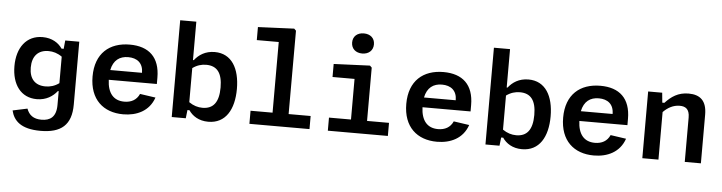

<svg xmlns="http://www.w3.org/2000/svg" viewBox="-54 -1051 5688 1512"><g transform="rotate(5 2790.0 -295.0)"><path d="M49.5 -292C49.5 -147 121 -47.5 247 -47.5C322 -47.5 374 -83 407.5 -125.5H414V-16.5C414 79.5 366.5 110.5 298 110.5C234.5 110.5 199.5 83 181 33L65.5 57.5C84.5 138 143.5 198.5 298 198.5C460 198.5 541.5 132 541.5 -30.5V-527.5H430.5L424 -461H407C378.5 -503.5 326.5 -538.5 251 -538.5C123.5 -538.5 49.5 -438.5 49.5 -292ZM178.5 -292C178.5 -382.5 225.5 -433 307 -433C343 -433 379 -423 414 -398V-188.5C379.5 -163.5 343.5 -153.5 306.5 -153.5C224 -153.5 178.5 -203 178.5 -292Z M669.5 -264.5C669.5 -82 778.5 12 935.5 12C1042 12 1140 -32 1177.5 -141.5L1054 -159.5C1032 -110 989.5 -88 935.5 -88C850.5 -88 803 -143.5 799 -249H1179V-299C1179 -460 1091.5 -539.5 940.5 -539.5C780 -539.5 669.5 -447.5 669.5 -264.5ZM804 -326.5C820 -405.5 869 -440 936.5 -440C1006.5 -440 1055 -404 1055 -326.5Z M1810.5 -265C1810.5 -425.5 1746.5 -539.5 1612 -539.5C1536.5 -539.5 1486 -504 1452.5 -461.5H1446V-765H1318.5V0H1429.5L1437 -65.5H1453C1481.5 -23 1532 12 1608 12C1744.5 12 1810.5 -102 1810.5 -265ZM1446 -128.5V-398C1480.5 -423 1516.5 -433.5 1553.5 -433.5C1639 -433.5 1681.5 -380.5 1681.5 -265C1681.5 -147.5 1637.5 -93.5 1553 -93.5C1517 -93.5 1481 -104 1446 -128.5Z M1932.5 0H2407.5V-103.5H2233.5L2234 -762.5L2219 -777.5L1933 -765V-662H2106.5V-103.5H1932.5Z M2552.5 0H3027V-103.5H2853.5V-525L2838.5 -539.5L2552.5 -527.5V-424.5H2726.5V-103.5H2552.5ZM2768.5 -629C2820 -629 2855 -660 2855 -709C2855 -758 2820 -788 2768.5 -788C2717.5 -788 2682.5 -758 2682.5 -709C2682.5 -660 2717.5 -629 2768.5 -629Z M3149.5 -264.5C3149.5 -82 3258.5 12 3415.5 12C3522 12 3620 -32 3657.5 -141.5L3534 -159.5C3512 -110 3469.5 -88 3415.5 -88C3330.5 -88 3283 -143.5 3279 -249H3659V-299C3659 -460 3571.5 -539.5 3420.5 -539.5C3260 -539.5 3149.5 -447.5 3149.5 -264.5ZM3284 -326.5C3300 -405.5 3349 -440 3416.5 -440C3486.5 -440 3535 -404 3535 -326.5Z M4290.5 -265C4290.5 -425.5 4226.5 -539.5 4092 -539.5C4016.5 -539.5 3966 -504 3932.5 -461.5H3926V-765H3798.5V0H3909.5L3917 -65.5H3933C3961.5 -23 4012 12 4088 12C4224.5 12 4290.5 -102 4290.5 -265ZM3926 -128.5V-398C3960.5 -423 3996.5 -433.5 4033.5 -433.5C4119 -433.5 4161.5 -380.5 4161.5 -265C4161.5 -147.5 4117.5 -93.5 4033 -93.5C3997 -93.5 3961 -104 3926 -128.5Z M4389.5 -264.5C4389.5 -82 4498.5 12 4655.5 12C4762 12 4860 -32 4897.5 -141.5L4774 -159.5C4752 -110 4709.5 -88 4655.5 -88C4570.5 -88 4523 -143.5 4519 -249H4899V-299C4899 -460 4811.5 -539.5 4660.5 -539.5C4500 -539.5 4389.5 -447.5 4389.5 -264.5ZM4524 -326.5C4540 -405.5 4589 -440 4656.5 -440C4726.5 -440 4775 -404 4775 -326.5Z M5501.5 0V-384.5C5501.5 -493.5 5450 -539 5358 -539C5275 -539 5221.5 -501.5 5173.5 -449.5H5157L5149.5 -527.5H5038.5V0H5166V-376C5202.5 -413 5245.5 -437 5296.5 -437C5340.5 -437 5374 -419 5374 -351V0Z"/></g></svg>

Font: Monaspace Neon SemiBold
Style: Regular
Weight: 600
Designer: Riley Cran & the Lettermatic Team
Foundry: Lettermatic
Version: Version 1.200 (Monaspace Neon)